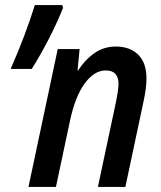

<svg xmlns="http://www.w3.org/2000/svg" viewBox="-20 -734 635 755"><path d="M207 -541H293L285 -457H287Q315 -500 352 -525.5Q389 -551 435 -551Q491 -551 523.5 -519Q556 -487 556 -425Q556 -388 544 -333L473 1H365L435 -328Q446 -381 446 -404Q446 -457 396 -457Q350 -457 312.5 -405Q275 -353 255 -258L200 1H92ZM117 -714H225L228 -703Q179 -582 105 -463H22Q81 -598 117 -714Z"/></svg>

Font: Noto Sans UI NarrowMedium
Style: Italic
Weight: 500
Width: 4
Italic angle: -12°
Designer: Monotype Design Team
Foundry: Monotype Imaging Inc.
Version: Version 1.001